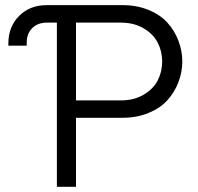

<svg xmlns="http://www.w3.org/2000/svg" viewBox="-20 -720 762 740"><path d="M160.2 -700.2H452.1Q507.8 -700.2 552.7 -681.6Q597.7 -663.1 625.2 -632.6Q652.8 -602.1 667.7 -563Q682.6 -523.9 682.6 -483.2Q682.6 -442.4 667.7 -403.3Q652.8 -364.3 625.2 -333.7Q597.7 -303.2 552.7 -284.7Q507.8 -266.1 452.1 -266.1H272.9V0H199.2V-632.8H160.2Q125.5 -632.8 104.2 -611.6Q83 -590.3 83 -556.2V-543.9H12.2V-551.8Q12.2 -617.2 53.7 -658.7Q95.2 -700.2 160.2 -700.2ZM272.9 -333H445.8Q496.6 -333 533.9 -355.2Q571.3 -377.4 588.1 -410.6Q605 -443.8 605 -482.9Q605 -522 588.1 -555.2Q571.3 -588.4 533.9 -610.6Q496.6 -632.8 445.8 -632.8H272.9Z"/></svg>

Font: LT Superior
Style: Regular
Weight: 400
Designer: Daniel Lyons
Foundry: LyonsType
Version: Version 1.000